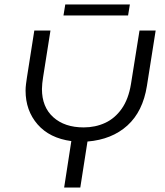

<svg xmlns="http://www.w3.org/2000/svg" viewBox="-20 -836 736 856"><path d="M266 0 298 -207Q201 -220 147.5 -281.5Q94 -343 94 -432Q94 -446 96 -461.5Q98 -477 100 -490L133 -700H205L172 -491Q170 -479 168.5 -464.5Q167 -450 167 -439Q167 -359 217.5 -313.5Q268 -268 353 -268Q405 -268 448.5 -288Q492 -308 522.5 -351Q553 -394 564 -462L602 -700H674L635 -453Q617 -339 548 -276.5Q479 -214 370 -205L338 0ZM263 -767 271 -816H559L551 -767Z"/></svg>

Font: MuseoModerno Light
Style: Italic
Weight: 300
Italic angle: -9°
Designer: Pablo Cosgaya, Héctor Gatti, Marcela Romero, and the Authors of The MuseoModerno Project.
Foundry: Omnibus-Type Team
Version: Version 1.003